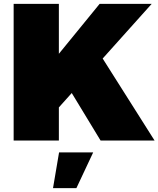

<svg xmlns="http://www.w3.org/2000/svg" viewBox="-20 -721 813 985"><path d="M50 -701H282V-445L491 -701H758L282 -170V0H50ZM492 -444 773 0H496L337 -262ZM283 61H458L372 244H252Z"/></svg>

Font: Alexandria Black
Style: Regular
Weight: 900
Designer: Mohamed Gaber
Foundry: Kief Type Foundry
Version: Version 5.100